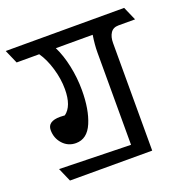

<svg xmlns="http://www.w3.org/2000/svg" viewBox="-146 -676 817 847"><g transform="rotate(-20 262.0 -253.0)"><path d="M476 -506Q451 -506 439 -488Q427 -470 427 -441V64H41L13 0L348 8V-426Q348 -461 355 -506H182Q203 -464 215 -407.5Q227 -351 227 -293Q227 -202 201.5 -142Q176 -82 123 -82Q86 -82 61.5 -109Q37 -136 37 -174Q37 -215 96 -215Q110 -215 118 -214Q158 -243 158 -323Q158 -371 143 -421.5Q128 -472 104 -506H-2L-30 -570H526L554 -506Z"/></g></svg>

Font: Sumana
Style: Regular
Weight: 400
Designer: Cyreal, Alexei Vanyashin (Devanagari), Olga Karpushina (Latin)
Foundry: Cyreal
Version: Version 1.015;PS 001.015;hotconv 1.0.70;makeotf.lib2.5.58329